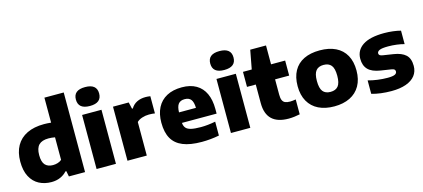

<svg xmlns="http://www.w3.org/2000/svg" viewBox="-62 -1340 4151 1882"><g transform="rotate(-15 2014.0 -399.0)"><path d="M34 -262.5Q34 -356.5 71.2 -422.8Q108.5 -489 180 -523.8Q251.5 -558.5 353 -558.5Q383 -558.5 425 -554.5V-808H621V0H457L446 -56.5H437Q409.5 -25.5 369.5 -8Q329.5 9.5 279.5 9.5Q210 9.5 154.5 -19.5Q99 -48.5 66.5 -109.5Q34 -170.5 34 -262.5ZM425 -176.5V-405.5Q391.5 -412 359.5 -412Q293 -412 261.2 -379.8Q229.5 -347.5 229.5 -277Q229.5 -207.5 257 -177.5Q284.5 -147.5 336.5 -147.5Q361.5 -147.5 384.8 -154.8Q408 -162 425 -176.5Z M738 0V-548.5H934.5V0ZM718 -709.5Q718 -805 836 -805Q954 -805 954 -709.5Q954 -613.5 836 -613.5Q718 -613.5 718 -709.5Z M1051.5 -548.5H1211L1226.5 -481.5H1235Q1257.5 -519.5 1295.5 -538.2Q1333.5 -557 1383 -557Q1404.5 -557 1431.5 -553V-378.5Q1407 -383 1371 -383Q1335.5 -383 1301.2 -371.8Q1267 -360.5 1247.5 -340.5V0H1051.5Z M2015 -220H1663Q1666 -187 1682.2 -168Q1698.5 -149 1734.5 -140.5Q1770.5 -132 1833.5 -132Q1902 -132 1981 -147.5V-6.5Q1893.5 10.5 1804.5 10.5Q1687.5 10.5 1613.5 -19.8Q1539.5 -50 1504 -112.5Q1468.5 -175 1468.5 -274Q1468.5 -362 1501.2 -425.8Q1534 -489.5 1597.2 -523.5Q1660.5 -557.5 1751 -557.5Q1837 -557.5 1896 -523.2Q1955 -489 1985 -424Q2015 -359 2015 -267.5ZM1662 -327H1834Q1832.5 -386 1812 -412Q1791.5 -438 1748.5 -438Q1705 -438 1684.2 -412Q1663.5 -386 1662 -327Z M2101.5 0V-548.5H2298V0ZM2081.5 -709.5Q2081.5 -805 2199.5 -805Q2317.5 -805 2317.5 -709.5Q2317.5 -613.5 2199.5 -613.5Q2081.5 -613.5 2081.5 -709.5Z M2800 -153.5V-2.5Q2774.5 3 2744 6.8Q2713.5 10.5 2686 10.5Q2459.5 10.5 2459.5 -207V-396H2370.5V-548.5H2459.5L2495.5 -740H2655.5V-548.5H2798.5V-396H2655.5V-240.5Q2655.5 -205 2664.2 -184.8Q2673 -164.5 2691.5 -156Q2710 -147.5 2742 -147.5Q2764.5 -147.5 2800 -153.5Z M2851.5 -273.5Q2851.5 -365 2886.5 -428.5Q2921.5 -492 2988.5 -524.8Q3055.5 -557.5 3150 -557.5Q3244.5 -557.5 3311.5 -524.8Q3378.5 -492 3413.8 -428.5Q3449 -365 3449 -274Q3449 -183.5 3412.5 -119.5Q3376 -55.5 3308.8 -22.5Q3241.5 10.5 3150 10.5Q3058.5 10.5 2991.2 -22.2Q2924 -55 2887.8 -119Q2851.5 -183 2851.5 -273.5ZM3253.5 -273Q3253.5 -347 3227.8 -378.5Q3202 -410 3150 -410Q3098.5 -410 3072.8 -378.8Q3047 -347.5 3047 -274Q3047 -200 3072.5 -168.2Q3098 -136.5 3150 -136.5Q3202 -136.5 3227.8 -168Q3253.5 -199.5 3253.5 -273Z M3529 -15V-151.5Q3573 -139 3624.5 -132Q3676 -125 3727 -125Q3778 -125 3799 -135Q3820 -145 3820 -164.5Q3820 -178.5 3811.5 -185.5Q3803 -192.5 3780 -196L3676.5 -212Q3591.5 -225 3552.8 -264.8Q3514 -304.5 3514 -374Q3514 -460.5 3586.8 -509Q3659.5 -557.5 3805.5 -557.5Q3849.5 -557.5 3894 -552Q3938.5 -546.5 3971.5 -537.5V-401Q3937.5 -410.5 3894.8 -416Q3852 -421.5 3809.5 -421.5Q3745 -421.5 3721 -410.2Q3697 -399 3697 -380.5Q3697 -368.5 3705.8 -361.2Q3714.5 -354 3737 -350.5L3840.5 -334.5Q3922 -322 3962.2 -285Q4002.5 -248 4002.5 -172.5Q4002.5 -115.5 3970.8 -74.5Q3939 -33.5 3877.8 -11.5Q3816.5 10.5 3730 10.5Q3675 10.5 3623.2 4Q3571.5 -2.5 3529 -15Z"/></g></svg>

Font: Encode Sans Semi Expanded ExBd
Style: Regular
Weight: 800
Width: 6
Designer: Multiple Designers
Foundry: Impallari Type
Version: Version 2.000